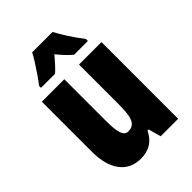

<svg xmlns="http://www.w3.org/2000/svg" viewBox="-225 -868 979 979"><g transform="rotate(-45 264.5 -378.0)"><path d="M479 -553V0H353L334 -68H326Q307 -29 276.5 -9.5Q246 10 202 10Q129 10 89 -43Q49 -96 49 -193V-553H211V-246Q211 -191 220.5 -162.5Q230 -134 254 -134Q283 -134 296.5 -152Q310 -170 313.5 -203Q317 -236 317 -280V-553ZM339 -766Q373 -701 434 -620V-606H335Q305 -630 265 -679Q221 -626 197 -606H96V-620Q110 -637 129 -665Q148 -693 166 -721Q184 -749 192 -766Z"/></g></svg>

Font: Noto Sans Gujarati UI ExtraCondensed Black
Style: Regular
Weight: 900
Width: 2
Designer: Jelle Bosma - Monotype Design Team, Universal Thirst
Foundry: Monotype Imaging Inc.
Version: Version 2.106; ttfautohint (v1.8.4.7-5d5b)